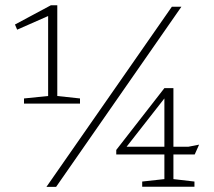

<svg xmlns="http://www.w3.org/2000/svg" viewBox="-20 -724 828 744"><path d="M166.5 -352V-668L172.5 -664.5L46.5 -609L38 -629L177 -703.5H202V-352L290 -342.5V-322.5H73V-342.5ZM160 0 646 -698H683L197.5 0ZM617 -356 629.5 -358.5 458.5 -140 452.5 -155.5H710.5L751.5 -163.5L734.5 -125.5H430.5V-143L617 -382.5H652V-30L733.5 -20.5V-0.5H531V-20.5L617 -30Z"/></svg>

Font: Newsreader 9pt ExtraLight
Style: Regular
Weight: 250
Designer: Hugues Gentile
Foundry: Production Type
Version: Version 1.003